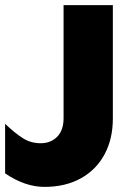

<svg xmlns="http://www.w3.org/2000/svg" viewBox="-20 -720 515 752"><path d="M154 12Q236 12 296.5 -21.5Q357 -55 389.5 -115.5Q422 -176 422 -256V-700H229V-257Q229 -210 204 -184.5Q179 -159 139 -159Q101 -159 70 -178.5Q39 -198 0 -235V-41Q78 12 154 12Z"/></svg>

Font: Geom Black
Style: Bold
Weight: 900
Version: Version 1.102